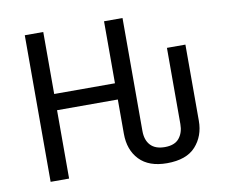

<svg xmlns="http://www.w3.org/2000/svg" viewBox="-79 -813 1096 921"><g transform="rotate(-10 469.0 -352.5)"><path d="M97 0V-714H187V-412H483V-714H573V-164Q573 -119 596.5 -94Q620 -69 666 -69Q714 -69 736 -96Q758 -123 758 -165V-536H848V-165Q848 -91 803 -41Q758 9 663 9Q575 9 529 -39Q483 -87 483 -166V-333H187V0Z"/></g></svg>

Font: Noto IKEA Latin
Style: Regular
Weight: 400
Designer: Monotype Design Team
Foundry: Monotype Imaging Inc.
Version: Version 1.0